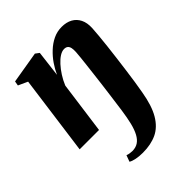

<svg xmlns="http://www.w3.org/2000/svg" viewBox="-220 -658 1034 1034"><g transform="rotate(-45 297.0 -140.5)"><path d="M260 254Q233 254 210 249.5Q187 245 174.5 237L188 200.5Q196 204 207.5 205.8Q219 207.5 226.5 207.5Q252 207.5 270.5 195.5Q289 183.5 302.2 159Q315.5 134.5 324.5 97.8Q333.5 61 340.5 11.5Q347.5 -39 353.2 -82.5Q359 -126 363.8 -163.8Q368.5 -201.5 372.2 -233.8Q376 -266 379.2 -293.2Q382.5 -320.5 384.8 -343.2Q387 -366 388.5 -385Q389.5 -403.5 386.8 -416Q384 -428.5 376.2 -435Q368.5 -441.5 354.5 -441.5Q338.5 -441.5 320.2 -430Q302 -418.5 283.5 -398.2Q265 -378 248.5 -352.2Q232 -326.5 220 -297.5L179.5 0H32L93.5 -454L40 -478.5L44.5 -504.5L226 -535L247.5 -519L229.5 -370Q242.5 -399 262.2 -428Q282 -457 307.8 -481.2Q333.5 -505.5 364 -520.2Q394.5 -535 429.5 -535Q465.5 -535 491 -521Q516.5 -507 530 -480Q543.5 -453 541.5 -413.5Q540.5 -390.5 537.2 -357.8Q534 -325 529.8 -286.2Q525.5 -247.5 520.2 -206.2Q515 -165 509.5 -124Q504 -83 498.5 -46Q493 -9 487.5 20.5Q472.5 109.5 442.2 160.5Q412 211.5 366.8 232.8Q321.5 254 260 254Z"/></g></svg>

Font: Merriweather 96pt ExtraBold
Style: Italic
Weight: 800
Italic angle: -7.8°
Version: Version 2.101